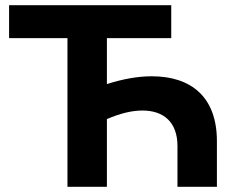

<svg xmlns="http://www.w3.org/2000/svg" viewBox="-20 -720 895 740"><path d="M392 -261C443 -283 488 -294 529 -294C611 -294 664 -249 664 -157V0H816V-176C816 -346 717 -426 565 -426C512 -426 455 -416 392 -396V-573H640V-700H15V-573H240V0H392Z"/></svg>

Font: Montserrat-Alt1
Style: Bold
Weight: 700
Designer: Differentunic
Foundry: Differentunic
Version: Version 7.222